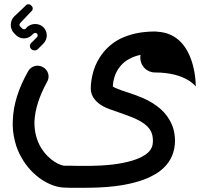

<svg xmlns="http://www.w3.org/2000/svg" viewBox="-20 -554 1012 914"><path d="M56 -387C77 -366 111 -366 132 -387L138 -393C145 -399 151 -399 157 -393C160 -390 160 -381 157 -378L129 -350C120 -341 120 -329 129 -320C132 -317 138 -314 145 -314C151 -314 157 -317 160 -320L187 -347C208 -369 208 -402 187 -424C166 -445 129 -445 108 -424L102 -417C99 -414 90 -414 87 -417L77 -427C71 -433 71 -439 77 -445L129 -500C138 -506 138 -521 129 -527C123 -536 108 -536 102 -527L47 -475C26 -454 26 -417 47 -396ZM718 -209C866 -209 912 -142 912 -142C912 -190 897 -394 729 -403C726 -404 722 -404 718 -404C661 -404 612 -395 569 -377C530 -361 498 -336 473 -306C451 -279 435 -249 425 -216C417 -188 412 -160 412 -132C412 -113 419 -94 433 -78C442 -67 454 -58 469 -49C491 -37 519 -28 548 -18C588 -4 633 11 665 34C679 44 690 56 697 68C705 83 708 99 708 117C708 138 702 155 687 170C651 206 575 222 518 229C443 238 364 236 318 235H289C281 235 262 231 238 215C220 203 195 182 174 147C153 111 143 69 144 23C147 -34 167 -97 204 -164C219 -188 210 -221 185 -234C160 -249 128 -240 114 -215C68 -134 43 -55 41 20C39 53 43 87 51 118C58 147 69 174 84 199C108 241 141 276 180 302C217 326 255 339 289 339C296 339 305 340 316 340H373C419 340 475 339 530 332C577 326 618 317 653 305C674 298 693 290 710 280C730 270 746 258 760 244C777 228 790 209 799 188C808 166 813 143 813 117C813 81 805 47 787 17C773 -8 752 -31 726 -50C681 -83 628 -101 582 -116C563 -122 546 -128 533 -134C525 -137 520 -140 517 -142C518 -164 524 -205 553 -239C575 -266 608 -284 649 -293C648 -289 648 -284 648 -279C648 -240 679 -209 718 -209Z"/></svg>

Font: Am-Hal
Style: Regular
Weight: 400
Designer: Multible Designers
Foundry: Kief Type Foundry
Version: Version 1.000;PS 001.000;hotconv 1.0.88;makeotf.lib2.5.64775